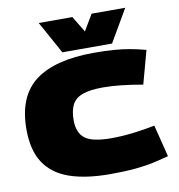

<svg xmlns="http://www.w3.org/2000/svg" viewBox="-99 -1029 1054 1130"><g transform="rotate(-10 428.0 -464.5)"><path d="M28 -334Q28 -532 146 -621Q264 -710 496 -710Q567 -710 618 -706Q669 -702 713 -694Q757 -686 805 -673L751 -475Q684 -487 624.5 -493.5Q565 -500 515 -500Q437 -500 392.5 -484Q348 -468 329.5 -432.5Q311 -397 311 -340Q311 -263 355.5 -230Q400 -197 511 -197Q573 -197 641 -205Q709 -213 773 -226L821 -35Q776 -23 728.5 -12.5Q681 -2 618.5 4Q556 10 468 10Q324 10 226 -24Q128 -58 78 -133.5Q28 -209 28 -334ZM725 -939 612 -745H315L208 -939H409L467 -843L524 -939Z"/></g></svg>

Font: Georama Expanded Black
Style: Regular
Weight: 900
Width: 7
Designer: Jean-Baptiste Levee
Foundry: Production Type
Version: Version 1.000